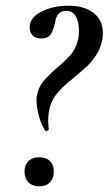

<svg xmlns="http://www.w3.org/2000/svg" viewBox="-20 -645 381 674"><path d="M109 -306Q114 -337 130.5 -357.5Q147 -378 179 -406Q213 -434 231.5 -457Q250 -480 256 -517Q257 -524 257 -539Q257 -569 246 -588Q235 -607 212 -607Q179 -607 173 -565Q168 -541 158.5 -525.5Q149 -510 124 -510Q105 -510 94.5 -521Q84 -532 84 -548Q84 -583 125 -604Q166 -625 220 -625Q275 -625 308 -600Q341 -575 341 -529Q341 -514 339 -505Q333 -475 317.5 -451.5Q302 -428 287.5 -414.5Q273 -401 239 -372Q194 -337 175 -310.5Q156 -284 151 -249Q149 -233 149 -222Q149 -214 151 -192Q152 -188 145.5 -185.5Q139 -183 138 -187Q122 -213 114 -248.5Q106 -284 109 -306ZM66 -43Q66 -66 80 -79.5Q94 -93 118 -93Q142 -93 155.5 -79.5Q169 -66 169 -43Q169 -19 155.5 -5Q142 9 118 9Q94 9 80 -5Q66 -19 66 -43Z"/></svg>

Font: Cormorant Infant SemiBold
Style: Italic
Weight: 600
Italic angle: -10°
Designer: Christian Thalmann (Catharsis Fonts)
Foundry: Catharsis Fonts
Version: Version 4.000